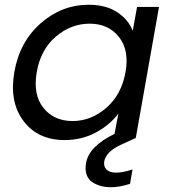

<svg xmlns="http://www.w3.org/2000/svg" viewBox="-20 -577 716 803"><path d="M40 -275.9Q62 -401.9 150.1 -479.5Q238.3 -557.1 351.1 -557.1Q422.9 -557.1 470 -526.1Q517.1 -495.1 535.2 -448.2L553.2 -547.9H645L547.9 0L488.8 26.9Q424.3 56.2 416 97.2Q412.6 120.1 425.8 132.6Q439 145 465.8 145Q493.7 145 534.2 131.8L523.9 191.9Q479 206.1 443.8 206.1Q420.4 206.1 400.4 200.4Q380.4 194.8 364.5 183.6Q348.6 172.4 341.8 152.3Q335 132.3 339.8 106Q350.6 35.6 459 -17.1L475.1 -102.1Q439.5 -54.2 380.6 -22.7Q321.8 8.8 250 8.8Q138.7 8.8 78.4 -70.8Q18.1 -150.4 40 -275.9ZM504.9 -274.9Q521.5 -367.2 477.3 -422.6Q433.1 -478 355 -478Q276.4 -478 213.1 -423.6Q149.9 -369.1 133.8 -275.9Q117.2 -182.1 161.1 -126.5Q205.1 -70.8 283.2 -70.8Q361.3 -70.8 424.8 -126.2Q488.3 -181.6 504.9 -274.9Z"/></svg>

Font: SVN-Poppins
Style: Italic
Weight: 400
Italic angle: -10°
Designer: Ninad Kale (Devanagari), Jonny Pinhorn (Latin)
Foundry: Indian Type Foundry
Version: Version 3.002 2017